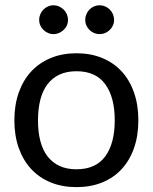

<svg xmlns="http://www.w3.org/2000/svg" viewBox="-20 -722 596 748"><path d="M519 -253.5Q519 -193.5 502.2 -145.5Q485.5 -97.5 454.2 -63.5Q423 -29.5 378.2 -11.2Q333.5 7 278 7Q222.5 7 177.8 -11.2Q133 -29.5 101.5 -63.5Q70 -97.5 53 -145.5Q36 -193.5 36 -253.5Q36 -313 53 -361.2Q70 -409.5 101.5 -443.5Q133 -477.5 177.8 -496Q222.5 -514.5 278 -514.5Q333.5 -514.5 378.2 -496Q423 -477.5 454.2 -443.5Q485.5 -409.5 502.2 -361.2Q519 -313 519 -253.5ZM427 -253Q427 -343.5 390 -394Q353 -444.5 278 -444.5Q240 -444.5 212 -431.5Q184 -418.5 165.2 -394Q146.5 -369.5 137.2 -333.8Q128 -298 128 -253Q128 -208 137.2 -172.5Q146.5 -137 165.2 -112.8Q184 -88.5 212 -75.5Q240 -62.5 278 -62.5Q353 -62.5 390 -112.8Q427 -163 427 -253ZM188 -589Q177 -589 167 -593.5Q157 -598 149.2 -605.5Q141.5 -613 137 -623Q132.5 -633 132.5 -644.5Q132.5 -656 137 -666.5Q141.5 -677 149.2 -684.8Q157 -692.5 167 -697Q177 -701.5 188 -701.5Q199.5 -701.5 209.8 -697Q220 -692.5 228 -684.8Q236 -677 240.5 -666.5Q245 -656 245 -644.5Q245 -633 240.5 -623Q236 -613 228 -605.5Q220 -598 209.8 -593.5Q199.5 -589 188 -589ZM368 -589Q356.5 -589 346.2 -593.5Q336 -598 328.5 -605.5Q321 -613 316.5 -623Q312 -633 312 -644.5Q312 -656 316.5 -666.5Q321 -677 328.5 -684.8Q336 -692.5 346.2 -697Q356.5 -701.5 368 -701.5Q379.5 -701.5 389.8 -697Q400 -692.5 407.8 -684.8Q415.5 -677 420 -666.5Q424.5 -656 424.5 -644.5Q424.5 -633 420 -623Q415.5 -613 407.8 -605.5Q400 -598 389.8 -593.5Q379.5 -589 368 -589Z"/></svg>

Font: LatoCHI
Style: Regular
Weight: 400
Designer: Lukasz Dziedzic
Foundry: tyPoland Lukasz Dziedzic
Version: Version 1.104